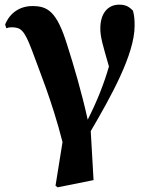

<svg xmlns="http://www.w3.org/2000/svg" viewBox="-20 -583 643 823"><path d="M218 213 227 220 381 189 369 -21C455 -168 557 -350 557 -472C557 -499 556 -514 550 -537C533 -555 518 -563 491 -563C440 -563 410 -523 410 -461C410 -424 420 -392 447 -298C425 -222 396 -149 356 -70C329 -192 294 -309 269 -387C224 -535 184 -557 119 -557C66 -557 23 -529 2 -478L7 -462C15 -465 22 -466 28 -466C68 -466 83 -457 116 -370C146 -287 203 -151 248 26Z"/></svg>

Font: Noto Serif SC Black
Style: Regular
Weight: 900
Designer: Ryoko NISHIZUKA 西塚涼子 (kana & ideographs); Frank Grießhammer (Latin, Greek & Cyrillic); Wenlong ZHANG 张文龙 (bopomofo); San
Foundry: Adobe
Version: Version 2.001;hotconv 1.1.0;makeotfexe 2.6.0